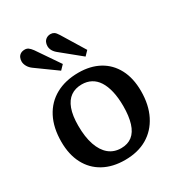

<svg xmlns="http://www.w3.org/2000/svg" viewBox="-186 -904 970 1041"><g transform="rotate(-30 299.0 -383.0)"><path d="M294 14Q217 14 160.5 -17Q104 -48 73.5 -106Q43 -164 43 -244Q43 -332 75.5 -394.5Q108 -457 168 -490Q228 -523 310 -523Q384 -523 439 -493Q494 -463 524.5 -405.5Q555 -348 555 -267Q555 -181 523 -117.5Q491 -54 433 -20Q375 14 294 14ZM308 -52Q349 -52 376.5 -73.5Q404 -95 417.5 -138.5Q431 -182 431 -244Q431 -297 421.5 -337.5Q412 -378 394.5 -405Q377 -432 351.5 -445.5Q326 -459 294 -459Q253 -459 224.5 -439Q196 -419 181 -378Q166 -337 166 -274Q166 -203 183 -153.5Q200 -104 231.5 -78Q263 -52 308 -52ZM235 -579 109 -670Q92 -682 83 -698Q74 -714 74 -729Q74 -742 79 -753Q84 -764 94.5 -770.5Q105 -777 121 -777Q133 -777 142.5 -770.5Q152 -764 164 -748L261 -606ZM388 -579 270 -675Q253 -688 245 -702Q237 -716 237 -731Q237 -744 242 -755Q247 -766 258 -773Q269 -780 284 -780Q296 -780 305.5 -774Q315 -768 326 -750L414 -606Z"/></g></svg>

Font: Literata 18pt Medium
Style: Regular
Weight: 500
Designer: Latin by Veronika Burian and Jose Scaglione. Greek by Irene Vlachou. Cyrillic by Vera Evstafieva.
Foundry: TypeTogether
Version: Version 3.103;gftools[0.9.29]